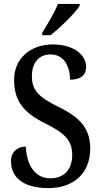

<svg xmlns="http://www.w3.org/2000/svg" viewBox="-20 -951 519 981"><path d="M196 -784V-771H238C290 -811 365 -886 387 -921V-931H276C259 -886 224 -830 196 -784ZM227 10C355 10 441 -64 441 -192C441 -296 387 -352 279 -405C174 -456 143 -492 143 -562C143 -631 179 -673 239 -673C308 -673 338 -609 338 -544C392 -544 420 -566 420 -610C420 -667 361 -724 249 -724C137 -724 52 -653 52 -543C52 -436 100 -376 208 -322C304 -274 349 -238 349 -160C349 -85 308 -40 236 -40C162 -40 116 -104 112 -202C69 -202 36 -175 36 -128C36 -50 92 10 227 10Z"/></svg>

Font: Noto Serif Bengali Condensed Medium
Style: Regular
Weight: 500
Width: 3
Designer: Juan Bruce, Universal Thirst, Indian Type Foundry and the Monotype Design Team.
Foundry: Monotype Imaging Inc.
Version: Version 2.003